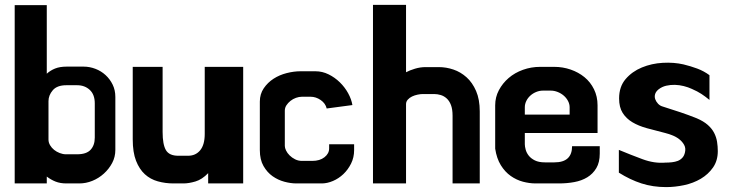

<svg xmlns="http://www.w3.org/2000/svg" viewBox="-20 -699 2982 784"><path d="M253 -427H321Q346 -427 369.5 -418Q393 -409 411 -392.5Q429 -376 440 -353.5Q451 -331 451 -303V-87Q451 -58 438 -33.5Q425 -9 404 10Q383 29 357 39.5Q331 50 304 50H251Q226 50 207 42.5Q188 35 171 22V50H40V-678H171V-398Q185 -411 204.5 -419Q224 -427 253 -427ZM249 -69H295Q333 -69 350 -87.5Q367 -106 367 -137V-277Q367 -313 346.5 -332Q326 -351 295 -351H251Q213 -351 195.5 -330.5Q178 -310 178 -286V-129Q178 -117 184.5 -106Q191 -95 201 -87Q211 -79 224 -74Q237 -69 249 -69Z M816 -426H973V50H830V8Q805 34 778 42Q751 50 729 50H688Q655 50 624.5 41.5Q594 33 571.5 12.5Q549 -8 535.5 -42.5Q522 -77 522 -130V-426H644V-160Q644 -109 657.5 -86Q671 -63 708 -63H748Q779 -63 797.5 -85.5Q816 -108 816 -152Z M1324 -93V-110H1426V-86Q1426 -56 1413.5 -31Q1401 -6 1382 12Q1363 30 1339.5 40Q1316 50 1294 50H1190Q1167 50 1141 43Q1115 36 1093 20.5Q1071 5 1056 -21Q1041 -47 1041 -86V-284Q1041 -315 1057 -338.5Q1073 -362 1097 -377.5Q1121 -393 1150.5 -400.5Q1180 -408 1207 -408H1268Q1296 -408 1321.5 -395.5Q1347 -383 1367.5 -363Q1388 -343 1401.5 -318.5Q1415 -294 1419 -270L1314 -256Q1309 -277 1289.5 -290.5Q1270 -304 1248 -304H1213Q1201 -304 1188.5 -299.5Q1176 -295 1166 -287Q1156 -279 1149.5 -269Q1143 -259 1143 -247V-103Q1143 -95 1148 -84.5Q1153 -74 1162.5 -64.5Q1172 -55 1185 -48.5Q1198 -42 1213 -42H1255Q1286 -42 1305 -57Q1324 -72 1324 -93Z M1828 -226Q1828 -253 1821.5 -270Q1815 -287 1804 -297Q1793 -307 1779.5 -311Q1766 -315 1753 -315H1706Q1697 -315 1685 -312.5Q1673 -310 1662.5 -305Q1652 -300 1645 -292Q1638 -284 1638 -274V50H1503V-679H1638V-404Q1653 -412 1674.5 -418.5Q1696 -425 1718 -425H1772Q1802 -425 1831.5 -415Q1861 -405 1885 -383.5Q1909 -362 1924 -327.5Q1939 -293 1939 -244V50H1828Z M2243 -426Q2278 -426 2310 -415Q2342 -404 2366.5 -384Q2391 -364 2405.5 -334.5Q2420 -305 2420 -269V-156H2123V-110Q2123 -101 2126.5 -88Q2130 -75 2139 -63.5Q2148 -52 2164 -44Q2180 -36 2205 -36H2244Q2316 -36 2316 -102H2429V-72Q2429 -36 2415 -12.5Q2401 11 2378 25Q2355 39 2325 44.5Q2295 50 2263 50H2167Q2142 50 2115.5 43Q2089 36 2065.5 19.5Q2042 3 2025 -24.5Q2008 -52 2002 -92V-269Q2002 -302 2017 -330.5Q2032 -359 2057 -380.5Q2082 -402 2115.5 -414Q2149 -426 2186 -426ZM2123 -231H2306V-261Q2306 -274 2299.5 -286.5Q2293 -299 2282 -308.5Q2271 -318 2257 -323.5Q2243 -329 2229 -329H2197Q2183 -329 2169.5 -323.5Q2156 -318 2145.5 -308.5Q2135 -299 2129 -286.5Q2123 -274 2123 -261Z M2507 6V-87Q2555 -67 2603.5 -49Q2652 -31 2697 -35Q2711 -35 2724 -36.5Q2737 -38 2747.5 -42Q2758 -46 2766 -54.5Q2774 -63 2777 -77Q2781 -94 2773.5 -107.5Q2766 -121 2753 -131Q2740 -141 2724 -147Q2708 -153 2696 -156Q2656 -166 2621.5 -175.5Q2587 -185 2562 -200Q2537 -215 2522.5 -238Q2508 -261 2508 -297Q2508 -345 2534.5 -376Q2561 -407 2601 -423.5Q2641 -440 2686.5 -442.5Q2732 -445 2771 -436Q2800 -429 2827 -419Q2854 -409 2877 -392V-291Q2860 -305 2844 -315.5Q2828 -326 2805 -336Q2790 -343 2772 -347.5Q2754 -352 2736 -352.5Q2718 -353 2700.5 -349Q2683 -345 2669 -334Q2658 -325 2655 -314.5Q2652 -304 2655.5 -294Q2659 -284 2667 -275.5Q2675 -267 2686 -264Q2727 -251 2758.5 -240.5Q2790 -230 2825 -216Q2853 -204 2870 -189Q2887 -174 2896 -156.5Q2905 -139 2908 -120Q2911 -101 2911 -82Q2911 -43 2891.5 -15Q2872 13 2841.5 31Q2811 49 2773.5 57Q2736 65 2700 65Q2646 65 2599.5 50Q2553 35 2507 6Z"/></svg>

Font: BM HANNA
Style: Regular
Weight: 400
Designer: BONGJIN KIM, JAEHYUN KEUM, MINJUNG KIM, JUHEE TAE
Foundry: WOOWA BROTHERS Corporation.
Version: Version 1.000